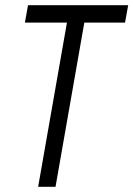

<svg xmlns="http://www.w3.org/2000/svg" viewBox="-20 -720 514 740"><path d="M462 -633H305L194 0H127L238 -633H76L88 -700H474Z"/></svg>

Font: Marvel
Style: Bold Italic
Weight: 700
Italic angle: -12°
Designer: Carolina Trebol
Foundry: Carolina Trebol
Version: Version 1.001